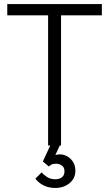

<svg xmlns="http://www.w3.org/2000/svg" viewBox="-20 -720 540 950"><path d="M218 0V-644H16V-700H484V-644H282V0ZM254 210Q221 210 196 197.5Q171 185 155 164L186 133Q194 143 211.5 155Q229 167 254 167Q273 167 286 157.5Q299 148 299 127Q299 108 286 99Q273 90 257 90Q242 90 233.5 95Q225 100 222 104L192 79L232 -7H279L254 47Q278 40 300.5 48Q323 56 338 76Q353 96 353 125Q353 163 324 186.5Q295 210 254 210Z"/></svg>

Font: Inclusive Sans Light
Style: Regular
Weight: 300
Designer: Olivia King
Foundry: Olivia King
Version: Version 2.004